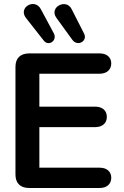

<svg xmlns="http://www.w3.org/2000/svg" viewBox="-20 -936 617 956"><path d="M125 0H477C510 0 534 -18 534 -51C534 -83 510 -101 477 -101H176V-303H454C488 -303 512 -321 512 -354C512 -387 488 -405 454 -405H176V-569H477C510 -569 534 -588 534 -620C534 -652 510 -670 477 -670H125C81 -670 57 -646 57 -603V-67C57 -24 81 0 125 0ZM261 -847 340 -738C366 -702 417 -731 399 -768L337 -890C310 -946 222 -900 261 -847ZM109 -847 197 -735C221 -702 267 -734 248 -770L183 -891C153 -947 69 -899 109 -847Z"/></svg>

Font: SN Pro SemiBold
Style: Regular
Weight: 600
Designer: Tobias Whetton
Foundry: Supernotes
Version: Version 1.003;Glyphs 3.3 (3324)